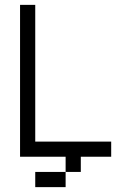

<svg xmlns="http://www.w3.org/2000/svg" viewBox="-20 -645 540 790"><path d="M437.5 0V-62.5H125V-625H62.5Q62.5 -625 62.5 0H250V62.5H125V125H250V62.5H312.5V0Z"/></svg>

Font: BFUnifontExMono
Style: Regular
Weight: 500
Version: Version 15.0.06